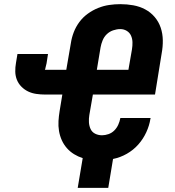

<svg xmlns="http://www.w3.org/2000/svg" viewBox="-20 -763 840 924"><path d="M354 141 378 -2Q356 -9 336.5 -21Q317 -33 302 -50Q287 -67 277.5 -88Q268 -109 264 -132.5Q260 -156 261.5 -180.5Q263 -205 267 -229L280 -308H197Q176 -308 155 -311Q134 -314 116 -322.5Q98 -331 83.5 -345.5Q69 -360 61.5 -378.5Q54 -397 53.5 -418Q53 -439 57 -461L64 -503H211L204 -458Q203 -452 201 -445.5Q199 -439 198 -433V-431Q198 -430 197 -429.5Q196 -429 196 -428V-427H299L321 -555Q325 -582 335 -608Q345 -634 362 -657Q379 -680 402.5 -697Q426 -714 452 -724.5Q478 -735 505 -739Q532 -743 559 -743Q591 -743 621.5 -737.5Q652 -732 678.5 -718Q705 -704 724.5 -681Q744 -658 753.5 -629.5Q763 -601 763.5 -569.5Q764 -538 758 -506L726 -308H427L410 -210Q407 -192 408 -174.5Q409 -157 416 -142Q423 -127 438 -119.5Q453 -112 471 -112Q486 -112 502 -117.5Q518 -123 530 -135Q542 -147 549 -162.5Q556 -178 559 -194V-195H705L704 -192Q699 -159 684 -126.5Q669 -94 645.5 -67.5Q622 -41 590.5 -23Q559 -5 524 2L501 141ZM598 -427 615 -525Q618 -543 617.5 -560Q617 -577 610.5 -591.5Q604 -606 590 -614.5Q576 -623 559 -623Q542 -623 524.5 -617Q507 -611 494 -598.5Q481 -586 474 -569Q467 -552 464 -535L446 -427Z"/></svg>

Font: Iosevka Aile Heavy Oblique
Style: Regular
Weight: 900
Italic angle: -9°
Designer: Belleve Invis
Foundry: Belleve Invis
Version: Version 31.1.0; ttfautohint (v1.8.4)